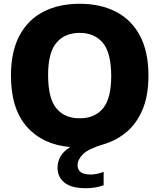

<svg xmlns="http://www.w3.org/2000/svg" viewBox="-20 -770 843 1016"><path d="M434 226Q358 226 321.2 196.5Q284.5 167 284.5 117.5Q284.5 86 299.8 58.5Q315 31 351.5 8Q207 -4 122.5 -98.8Q38 -193.5 38 -370Q38 -497 83 -581.5Q128 -666 209.8 -708Q291.5 -750 401.5 -750Q512 -750 593.8 -707.8Q675.5 -665.5 720.5 -581.2Q765.5 -497 765.5 -370Q765.5 -261 733 -186.8Q700.5 -112.5 646.5 -68.8Q592.5 -25 528 -6.5Q448 17 419.2 45.8Q390.5 74.5 390.5 104.5Q390.5 127.5 407 140.5Q423.5 153.5 460.5 153.5Q474.5 153.5 491.2 150.2Q508 147 528.5 139.5V210.5Q508 217.5 485 221.8Q462 226 434 226ZM401.5 -144Q481.5 -144 525 -196.5Q568.5 -249 568.5 -366.5Q568.5 -489.5 524.5 -542.8Q480.5 -596 401.5 -596Q323 -596 278.8 -544Q234.5 -492 234.5 -373.5Q234.5 -249.5 278.2 -196.8Q322 -144 401.5 -144Z"/></svg>

Font: Encode Sans XBd
Style: Regular
Weight: 800
Designer: Multiple Designers
Foundry: Impallari Type
Version: Version 3.002; ttfautohint (v1.8.3) -l 8 -r 50 -G 200 -x 14 